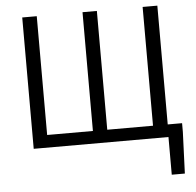

<svg xmlns="http://www.w3.org/2000/svg" viewBox="-61 -794 1088 1066"><g transform="rotate(-5 483.0 -261.0)"><path d="M102 -732H183V-70H438V-732H518V-70H773V-732H855V-70H935V-21L926 210H853V0H102Z"/></g></svg>

Font: Source Han Sans CN Normal
Style: Regular
Weight: 350
Designer: Ryoko NISHIZUKA 西塚涼子 (kana, bopomofo & ideographs); Paul D. Hunt (Latin, Greek & Cyrillic); Sandoll Communications 산돌커뮤니
Foundry: Adobe
Version: Version 2.004;hotconv 1.0.118;makeotfexe 2.5.65603